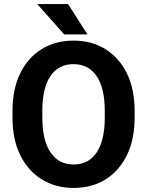

<svg xmlns="http://www.w3.org/2000/svg" viewBox="-20 -922 729 952"><path d="M647.5 -372.1V-338.4Q647.5 -230.5 609.1 -152.3Q570.8 -74.2 502.9 -32.2Q435.1 9.8 345.2 9.8Q256.3 9.8 187.7 -32.2Q119.1 -74.2 80.6 -152.3Q42 -230.5 42 -338.4V-372.1Q42 -480.5 80.3 -558.6Q118.7 -636.7 187 -678.7Q255.4 -720.7 344.2 -720.7Q434.1 -720.7 502.2 -678.7Q570.3 -636.7 608.9 -558.6Q647.5 -480.5 647.5 -372.1ZM499.5 -338.4V-373Q499.5 -485.4 459 -544.7Q418.5 -604 344.2 -604Q270 -604 230 -544.7Q189.9 -485.4 189.9 -373V-338.4Q189.9 -226.6 230.5 -166.5Q271 -106.4 345.2 -106.4Q419.4 -106.4 459.5 -166.5Q499.5 -226.6 499.5 -338.4ZM317.4 -901.9 413.6 -751.5H298.3L164.6 -901.9Z"/></svg>

Font: Vazirmatn RD FD
Style: Bold
Weight: 700
Designer: Saber Rastikerdar
Foundry: Saber Rastikerdar
Version: Version 33.003